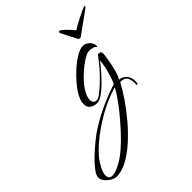

<svg xmlns="http://www.w3.org/2000/svg" viewBox="-390 -549 989 989"><g transform="rotate(-45 104.0 -55.0)"><path d="M207 -425Q213 -425 225 -414.5Q237 -404 250 -390Q263 -376 272 -365Q278 -370 295 -379.5Q312 -389 332 -399Q352 -409 368 -416.5Q384 -424 388 -424H390Q393 -424 393 -422Q393 -421 389.5 -417Q386 -413 383 -411Q356 -392 329 -372Q302 -352 265 -326Q262 -323 256 -323Q249 -323 246 -329Q246 -330 239 -343Q232 -356 223.5 -372.5Q215 -389 209 -401Q203 -413 204 -411Q202 -413 202 -417Q202 -425 207 -425ZM-114 315Q-128 315 -145 305Q-162 295 -173.5 280.5Q-185 266 -185 251Q-185 235 -167 211Q-149 187 -123 162Q-97 137 -71.5 116Q-46 95 -31 84Q26 45 89 15.5Q152 -14 212 -33Q220 -47 228 -73Q236 -99 242 -126Q248 -153 248 -169Q233 -149 211.5 -124.5Q190 -100 167 -77Q144 -54 121.5 -39Q99 -24 82 -24Q61 -24 45 -35Q29 -46 29 -70Q29 -82 34 -97Q39 -112 50 -131Q62 -151 84.5 -177Q107 -203 134.5 -227.5Q162 -252 190 -268.5Q218 -285 240 -285Q253 -285 267.5 -274.5Q282 -264 286 -251Q290 -241 289.5 -236.5Q289 -232 288 -230Q286 -228 282 -233Q279 -238 267.5 -241Q256 -244 244 -244Q239 -244 234 -243Q229 -242 224 -240Q203 -230 178 -211.5Q153 -193 130 -170Q96 -136 81.5 -108.5Q67 -81 67 -64Q67 -36 90 -36Q104 -36 120 -49Q149 -72 172 -94.5Q195 -117 213 -137Q230 -157 242.5 -173Q255 -189 263 -200Q278 -200 281.5 -195Q285 -190 285 -184Q285 -174 280.5 -145Q276 -116 268 -84Q260 -52 248 -30Q275 -26 288.5 -8.5Q302 9 302 32Q302 36 302 40Q302 44 301 48Q300 55 295.5 54.5Q291 54 292 48Q294 22 285 2.5Q276 -17 243 -17Q225 18 195 62Q165 106 127.5 150.5Q90 195 48.5 232.5Q7 270 -34.5 292.5Q-76 315 -114 315ZM-126 296Q-102 296 -61 273Q-32 257 1 228Q34 199 66.5 163.5Q99 128 127.5 93Q156 58 176 28.5Q196 -1 204 -17Q177 -11 137 6Q97 23 52.5 49.5Q8 76 -34 109Q-76 142 -108 179Q-125 201 -138 226Q-151 251 -151 269Q-151 296 -126 296Z"/></g></svg>

Font: The Nautigal
Style: Regular
Weight: 400
Designer: Robert E. Leuschke
Foundry: Robert E. Leuschke
Version: Version 1.100; ttfautohint (v1.8.3)